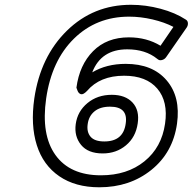

<svg xmlns="http://www.w3.org/2000/svg" viewBox="-20 -753 809 806"><path d="M124 -339.8Q149.9 -515.6 261 -624.3Q372.1 -732.9 529.8 -732.9Q591.8 -732.9 653.8 -716.3Q715.8 -699.7 759.8 -670.9Q768.1 -666 768.8 -656.2Q769.5 -646.5 764.2 -638.2L678.2 -514.2Q674.8 -508.8 669.4 -505.1Q664.1 -501.5 656 -500.2Q647.9 -499 640.1 -505.9Q590.8 -545.9 514.2 -545.9Q404.3 -545.9 367.2 -449.2Q426.8 -484.9 507.8 -484.9Q620.6 -484.9 679.7 -415.5Q738.8 -346.2 723.1 -233.9Q706.1 -112.8 615.5 -39.8Q524.9 33.2 397 33.2Q296.4 33.2 228.8 -13.2Q161.1 -59.6 134.5 -143.6Q107.9 -227.5 124 -339.8ZM173.8 -339.8Q151.9 -187 212.9 -102.1Q273.9 -17.1 403.8 -17.1Q513.7 -17.1 586.2 -75.7Q658.7 -134.3 672.9 -233.9Q686.5 -326.7 640.4 -380.9Q594.2 -435.1 501 -435.1Q399.4 -435.1 345.2 -371.1Q329.1 -354.5 319.3 -357.7Q309.6 -360.8 305.2 -373L300.8 -384.8Q313.5 -480.5 370.8 -538.3Q428.2 -596.2 521 -596.2Q595.7 -596.2 653.8 -561L708 -640.1Q670.4 -659.7 620.4 -671.4Q570.3 -683.1 522 -683.1Q384.8 -683.1 290.8 -591.1Q196.8 -499 173.8 -339.8ZM297.9 -231.9Q305.2 -285.6 347.2 -320.3Q389.2 -355 449.2 -355Q506.3 -355 536.4 -322.5Q566.4 -290 558.1 -234.9Q549.8 -177.2 509 -143.1Q468.3 -108.9 411.1 -108.9Q349.6 -108.9 320.3 -144.8Q291 -180.7 297.9 -231.9ZM348.1 -231.9Q343.3 -199.2 360.1 -179.2Q377 -159.2 418 -159.2Q498 -159.2 507.8 -234.9Q518.1 -305.2 441.9 -305.2Q400.4 -305.2 376.5 -285.4Q352.5 -265.6 348.1 -231.9Z"/></svg>

Font: Trueno Bold Outline
Style: Italic
Weight: 700
Width: 6
Designer: Julieta Ulanovsky
Foundry: Julieta Ulanovsky
Version: Version 3.001b | FøM Fix